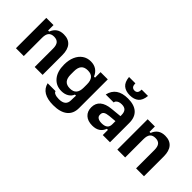

<svg xmlns="http://www.w3.org/2000/svg" viewBox="-3 -1478 2389 2389"><g transform="rotate(45 1191.0 -284.0)"><path d="M67 0V-534H194V-439H213Q232 -490 270 -517Q308 -544 367 -544Q450 -544 493 -494Q536 -444 536 -348V0H397V-322Q397 -382 374 -410Q351 -438 301 -438Q252 -438 228.5 -410Q205 -382 205 -322V0Z M895 174Q793 174 732.5 138Q672 102 654 29H794V30Q794 47 821.5 59Q849 71 892 71Q951 71 980.5 46.5Q1010 22 1010 -29Q1010 -52 1011 -71Q1012 -90 1013 -111H994Q978 -70 938.5 -46Q899 -22 843 -22Q748 -22 691 -90.5Q634 -159 634 -279Q634 -359 660 -418.5Q686 -478 733 -511Q780 -544 843 -544Q902 -544 943 -515.5Q984 -487 1003 -437H1022V-534H1149V-28Q1149 70 1084 122Q1019 174 895 174ZM895 -120Q954 -120 982 -152.5Q1010 -185 1010 -250V-308Q1010 -373 982 -405.5Q954 -438 895 -438Q836 -438 808 -405.5Q780 -373 780 -308V-250Q780 -185 808 -152.5Q836 -120 895 -120Z M1418 10Q1339 10 1294 -31Q1249 -72 1249 -143Q1249 -216 1298 -257.5Q1347 -299 1441 -308L1584 -322V-234L1483 -225Q1434 -220 1412.5 -205Q1391 -190 1391 -161V-152Q1391 -124 1414.5 -108.5Q1438 -93 1480 -93Q1584 -93 1584 -177V-247V-262V-338Q1584 -390 1562 -414Q1540 -438 1493 -438Q1462 -438 1442.5 -429Q1423 -420 1414 -408.5Q1405 -397 1405 -387V-383H1264Q1301 -544 1496 -544Q1607 -544 1664.5 -492Q1722 -440 1722 -340V0H1595V-91H1576Q1558 -42 1519 -16Q1480 10 1418 10ZM1482 -587Q1409 -587 1366 -623Q1323 -659 1315 -742H1427Q1427 -702 1442 -686Q1457 -670 1482.5 -670Q1508 -670 1522.5 -686Q1537 -702 1537 -742H1649Q1641 -659 1598 -623Q1555 -587 1482 -587Z M1851 0V-534H1978V-439H1997Q2016 -490 2054 -517Q2092 -544 2151 -544Q2234 -544 2277 -494Q2320 -444 2320 -348V0H2181V-322Q2181 -382 2158 -410Q2135 -438 2085 -438Q2036 -438 2012.5 -410Q1989 -382 1989 -322V0Z"/></g></svg>

Font: Mozilla Text ExtraLight
Style: Regular
Weight: 200
Designer: Studio DRAMA
Foundry: Studio DRAMA
Version: Version 1.000